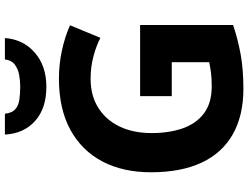

<svg xmlns="http://www.w3.org/2000/svg" viewBox="-132 -846 989 764"><g transform="rotate(-90 362.0 -464.5)"><path d="M361 -401H644V-31Q588 -12 527.5 -1Q467 10 390 10Q284 10 209.5 -32Q135 -74 96.5 -156Q58 -238 58 -358Q58 -470 101.5 -552Q145 -634 228 -679Q311 -724 431 -724Q488 -724 543 -712Q598 -700 643 -680L593 -559Q560 -576 518 -587Q476 -598 430 -598Q364 -598 315.5 -568Q267 -538 240.5 -483.5Q214 -429 214 -355Q214 -285 233 -231Q252 -177 293 -146.5Q334 -116 400 -116Q432 -116 454.5 -119Q477 -122 496 -126V-275H361ZM592 -939Q587 -866 534 -820Q481 -774 398 -774Q312 -774 262 -819Q212 -864 208 -939H291Q294 -911 308.5 -898Q323 -885 347 -881.5Q371 -878 399 -878Q423 -878 446.5 -882.5Q470 -887 487 -900Q504 -913 507 -939Z"/></g></svg>

Font: Noto Sans Sundanese
Style: Regular
Weight: 400
Designer: Monotype Design Team (Regular), Sérgio L. Martins (other weights)
Foundry: Monotype Imaging Inc.
Version: Version 2.003